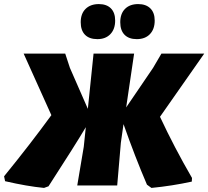

<svg xmlns="http://www.w3.org/2000/svg" viewBox="-38 -910 1022 942"><path d="M447 -890Q485 -890 506 -869Q527 -848 527 -809Q527 -767 503.5 -742.5Q480 -718 440 -718Q400 -718 379 -739.5Q358 -761 358 -801Q358 -843 382 -866.5Q406 -890 447 -890ZM640 -890Q678 -890 699.5 -869Q721 -848 721 -809Q721 -767 697.5 -742.5Q674 -718 633 -718Q594 -718 573 -739.5Q552 -761 552 -801Q552 -843 575.5 -866.5Q599 -890 640 -890ZM178 12Q95 4 -13 -21L-18 -45Q113 -206 214 -345L78 -647H282L305 -577L393 -376L421 -647H620L581 -383L713 -577L754 -647H964L747 -337Q818 -185 904 -37L903 -19Q807 2 705 12L683 -4Q625 -139 568 -301L555 -210L537 0H341L373 -190L383 -286Q332 -200 200 4Z"/></svg>

Font: Alegreya Sans SC Black
Style: Italic
Weight: 900
Italic angle: -7°
Designer: Juan Pablo del Peral
Foundry: Huerta Tipografica
Version: Version 2.007